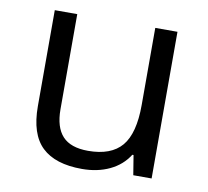

<svg xmlns="http://www.w3.org/2000/svg" viewBox="-66 -607 746 690"><g transform="rotate(10 307.0 -262.5)"><path d="M162.1 -535.2V-188Q162.1 -122.6 191.9 -90.3Q221.7 -58.1 285.2 -58.1Q369.1 -58.1 408 -104Q446.8 -149.9 446.8 -253.9V-535.2H527.8V0H460.9L449.2 -71.8H444.8Q419.9 -32.2 375.7 -11.2Q331.5 9.8 274.9 9.8Q177.2 9.8 128.7 -36.6Q80.1 -83 80.1 -185.1V-535.2Z"/></g></svg>

Font: f08437224
Style: Regular
Weight: 400
Foundry: Ascender Corporation
Version: Version 1.10